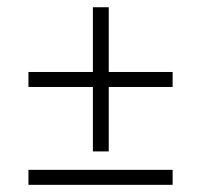

<svg xmlns="http://www.w3.org/2000/svg" viewBox="-20 -509 564 538"><path d="M59.7 8.9V-33.1H463.7V8.9ZM240.3 -84.7V-265.3H59.7V-307.3H240.3V-488.7H284.7V-307.3H463.7V-265.3H284.7V-84.7Z"/></svg>

Font: Playfair 9pt Light
Style: Regular
Weight: 300
Designer: Claus Eggers Sørensen
Foundry: Claus Eggers Sørensen
Version: Version 2.001;gftools[0.9.30]